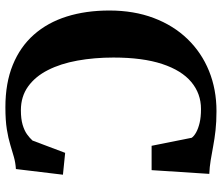

<svg xmlns="http://www.w3.org/2000/svg" viewBox="-74 -718 803 694"><g transform="rotate(90 327.0 -370.5)"><path d="M367 11Q279.5 11 214 -15.8Q148.5 -42.5 104.8 -92Q61 -141.5 39.2 -210.8Q17.5 -280 17.5 -364.5Q17.5 -453.5 44.5 -525Q71.5 -596.5 120.5 -647.2Q169.5 -698 236 -725Q302.5 -752 381.5 -752Q420 -752 451 -748.5Q482 -745 508.2 -740Q534.5 -735 559 -731Q583.5 -727 608 -726L594.5 -517.5H506.5L477.5 -662.5Q471.5 -671 458 -678.5Q444.5 -686 423.8 -691Q403 -696 373.5 -696Q318 -696 276 -661Q234 -626 210.8 -555.8Q187.5 -485.5 187.5 -379.5Q187.5 -310.5 198.5 -249.5Q209.5 -188.5 232.8 -142.8Q256 -97 292.2 -71Q328.5 -45 378 -45Q409 -45 430.2 -51.2Q451.5 -57.5 465 -67.2Q478.5 -77 487.5 -87L532 -205L611 -197L590.5 -27Q567.5 -25.5 547.2 -19.8Q527 -14 503.2 -6.8Q479.5 0.5 447 5.8Q414.5 11 367 11Z"/></g></svg>

Font: Merriweather 48pt
Style: Bold
Weight: 700
Version: Version 2.100